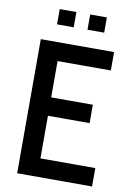

<svg xmlns="http://www.w3.org/2000/svg" viewBox="-95 -928 676 987"><g transform="rotate(10 243.0 -434.5)"><path d="M66 0V-700H448.5V-604H170.5V-414.5H388V-318.5H170.5V-96H457V0ZM135 -789.5V-869H222V-789.5ZM294 -789.5V-869H381V-789.5Z"/></g></svg>

Font: Cabin Condensed Medium
Style: Regular
Weight: 500
Width: 3
Designer: Pablo Impallari
Foundry: Pablo Impallari. http://www.impallari.com Igino Marini. http://www.ikern.com
Version: Version 3.001; ttfautohint (v1.8.3)